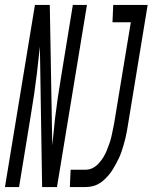

<svg xmlns="http://www.w3.org/2000/svg" viewBox="-62 -755 616 775"><path d="M220 0 223 -70H284Q299 -70 312.5 -77Q326 -84 336.5 -95.5Q347 -107 355 -120Q363 -133 368.5 -146.5Q374 -160 379 -174Q384 -188 387.5 -202.5Q391 -217 393.5 -231Q396 -245 399 -259L466 -665H392L395 -735H534L454 -248Q452 -235 449.5 -222Q447 -209 444 -196Q441 -183 437 -170Q433 -157 429 -144.5Q425 -132 419 -119Q413 -106 406.5 -94Q400 -82 392.5 -70Q385 -58 376 -47.5Q367 -37 356.5 -27.5Q346 -18 333.5 -11.5Q321 -5 308 -2.5Q295 0 282 0ZM-42 0 79 -735H139L149 -168L160 -276Q165 -317 171 -358.5Q177 -400 184 -441L232 -735H289L168 0H108L99 -567L87 -459Q82 -418 76 -376.5Q70 -335 63 -294L15 0Z"/></svg>

Font: Iosevka Algr
Style: Italic
Weight: 400
Italic angle: -9°
Monospace: yes
Designer: Belleve Invis
Foundry: Belleve Invis
Version: Version 26.0.2; ttfautohint (v1.8.3)